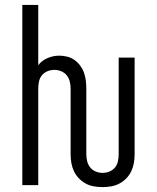

<svg xmlns="http://www.w3.org/2000/svg" viewBox="-20 -755 640 783"><path d="M398 8Q381 8 363 5Q345 2 329.5 -6.5Q314 -15 301.5 -28Q289 -41 281.5 -57Q274 -73 271 -90.5Q268 -108 268 -126V-394Q268 -408 264.5 -422.5Q261 -437 252 -448Q243 -459 229.5 -464.5Q216 -470 202 -470Q187 -470 173.5 -464.5Q160 -459 151 -448Q142 -437 139 -422.5Q136 -408 136 -394V0H71V-735H136V-489Q150 -508 173.5 -518Q197 -528 221 -528Q238 -528 254 -524Q270 -520 283.5 -510.5Q297 -501 307 -487.5Q317 -474 322.5 -458.5Q328 -443 330 -426.5Q332 -410 332 -394V-126Q332 -112 335.5 -97.5Q339 -83 348 -72Q357 -61 370.5 -55.5Q384 -50 398 -50Q413 -50 426.5 -55.5Q440 -61 449 -72Q458 -83 461 -97.5Q464 -112 464 -126V-520H529V-126Q529 -108 526 -90.5Q523 -73 515.5 -57Q508 -41 495.5 -28Q483 -15 467 -6.5Q451 2 433.5 5Q416 8 398 8Z"/></svg>

Font: Iosevka SS04 Light Extended
Style: Regular
Weight: 300
Width: 7
Monospace: yes
Designer: Belleve Invis
Foundry: Belleve Invis
Version: Version 19.0.0; ttfautohint (v1.8.4)